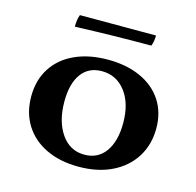

<svg xmlns="http://www.w3.org/2000/svg" viewBox="-101 -778 911 892"><g transform="rotate(15 355.0 -332.0)"><path d="M55 -250Q55 -329 92.5 -387Q130 -445 198 -476Q266 -507 357 -507Q446 -507 513.5 -476.5Q581 -446 618 -389.5Q655 -333 655 -256Q655 -178 617.5 -118Q580 -58 511.5 -24.5Q443 9 351 9Q262 9 195 -23Q128 -55 91.5 -113.5Q55 -172 55 -250ZM500 -240Q500 -335 456.5 -391.5Q413 -448 343 -448Q279 -448 244.5 -400.5Q210 -353 210 -267Q210 -172 251.5 -112Q293 -52 363 -52Q428 -52 464 -102.5Q500 -153 500 -240ZM176 -673H542Q542 -644 533 -622Q346 -622 167 -615Q167 -652 176 -673Z"/></g></svg>

Font: Vollkorn SC
Style: Bold
Weight: 700
Designer: Friedrich Althausen
Foundry: Friedrich Althausen
Version: Version 4.015